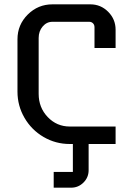

<svg xmlns="http://www.w3.org/2000/svg" viewBox="-20 -660 610 880"><path d="M509.8 -439.9H413.1V-535.2Q413.1 -546.4 406.2 -553.2Q399.4 -560.1 389.2 -560.1H220.2Q193.8 -560.1 175.5 -538.6Q157.2 -517.1 157.2 -485.8V-230Q157.2 -167 198.7 -123.5Q240.2 -80.1 299.8 -80.1H509.8V0H386.2V120.1Q386.2 153.3 362.5 176.8Q338.9 200.2 306.2 200.2H226.1V127.9H314V0H299.8Q234.9 0 179.7 -32.2Q124.5 -64.5 92.3 -119.9Q60.1 -175.3 60.1 -240.2V-480Q60.1 -546.4 107.2 -593.3Q154.3 -640.1 220.2 -640.1H394Q441.9 -640.1 475.8 -606Q509.8 -571.8 509.8 -523.9Z"/></svg>

Font: Laconic
Style: Regular
Weight: 400
Designer: Robby Woodard
Version: Version 1.000